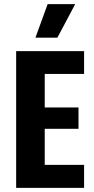

<svg xmlns="http://www.w3.org/2000/svg" viewBox="-20 -907 455 927"><path d="M58 0V-660H386V-550H196V-388H359V-285H196V-111H386V0ZM257 -725H151L210 -887H343Z"/></svg>

Font: Bricolage Grotesque 10pt Condensed Bricolage Grotesque 10pt Condensed Regular
Style: Bold
Weight: 700
Width: 3
Designer: Mathieu Triay
Foundry: Atelier Triay
Version: Version 1.000; ttfautohint (v1.8.4.7-5d5b);gftools[0.9.32]